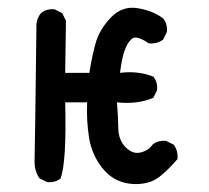

<svg xmlns="http://www.w3.org/2000/svg" viewBox="-20 -488 540 496"><path d="M313.5 -13.7Q271.5 -19.5 244.1 -54.2Q216.8 -88.9 210 -132.8Q203.1 -176.8 205.1 -223.6H148.4Q152.3 -71.3 136.7 -27.3Q123 -15.6 101.6 -17.6L82 -27.3Q68.4 -46.9 69.3 -73.7Q70.3 -100.6 74.2 -426.8Q76.2 -442.4 85.9 -454.1Q99.6 -465.8 121.1 -463.9L140.6 -454.1L150.4 -434.6L148.4 -299.8H210.9Q216.8 -338.9 226.6 -375Q236.3 -411.1 266.1 -442.4Q295.9 -473.6 335.9 -466.8Q376 -460 401.4 -440.4Q413.1 -426.8 411.1 -405.3L401.4 -385.7Q385.7 -374 364.3 -376Q344.7 -389.6 332 -391.1Q319.3 -392.6 307.6 -370.6Q295.9 -348.6 290 -299.8Q336.9 -305.7 376 -290Q387.7 -276.4 385.7 -254.9L376 -235.4Q335 -217.8 282.2 -223.6Q285.2 -187.5 285.6 -156.7Q286.1 -126 304.7 -107.4Q323.2 -88.9 343.8 -94.2Q364.3 -99.6 374 -114.3Q387.7 -126 409.2 -124L428.7 -114.3Q440.4 -98.6 438.5 -77.1Q395.5 -27.3 369.1 -18.6Q342.8 -9.8 313.5 -13.7Z"/></svg>

Font: JasonHandwriting1
Style: Regular
Weight: 400
Version: Version 1.48.20